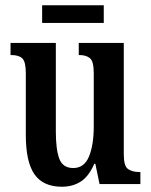

<svg xmlns="http://www.w3.org/2000/svg" viewBox="-20 -699 574 729"><path d="M215 10Q144 10 111 -37Q78 -84 78 -187V-421Q78 -464 65 -477Q52 -490 23 -490H20V-536H192V-200Q192 -130 205.5 -95.5Q219 -61 258 -61Q300 -61 318 -105Q336 -149 336 -220V-421Q336 -467 321 -478.5Q306 -490 282 -490H279V-536H450V-112Q450 -68 466.5 -57Q483 -46 507 -46H513V0H358L342 -77H338Q317 -29 286.5 -9.5Q256 10 215 10ZM140 -612V-679H374V-612Z"/></svg>

Font: Noto Serif Ethiopic ExtraCondensed SemiBold
Style: Regular
Weight: 600
Width: 2
Designer: Monotype Design Team
Foundry: Monotype Imaging Inc.
Version: Version 2.102; ttfautohint (v1.8.4.7-5d5b)